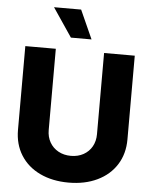

<svg xmlns="http://www.w3.org/2000/svg" viewBox="-61 -982 826 1041"><g transform="rotate(5 351.5 -461.0)"><path d="M649.4 -707V-251Q649.4 -172.9 612.1 -113.8Q574.7 -54.7 507.3 -22.5Q439.9 9.8 351.6 9.8Q262.7 9.8 195.3 -22.5Q127.9 -54.7 90.8 -113.8Q53.7 -172.9 53.7 -251V-707H219.7V-264.6Q219.7 -227.5 236.3 -198.2Q252.9 -168.9 283 -152.3Q313 -135.7 351.6 -135.7Q390.1 -135.7 419.9 -152.3Q449.7 -168.9 466.1 -198.2Q482.4 -227.5 482.4 -264.6V-707ZM190.4 -930.7H337.9L408.2 -774.4H295.9Z"/></g></svg>

Font: Pretendard ExtraBold
Style: Regular
Weight: 800
Designer: Base glyphs from Inter by Rasmus Andersson; Hangeul glyphs from Noto Sans CJK(Source Han Sans) by Jang Soo-young and Kan
Foundry: Kil Hyung-jin
Version: Version 1.309